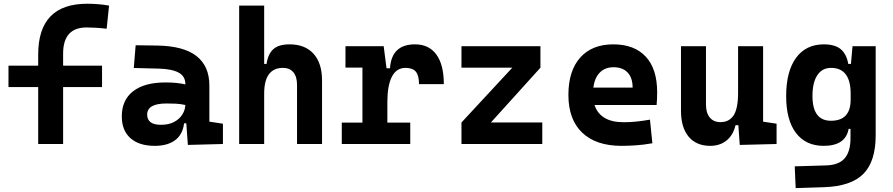

<svg xmlns="http://www.w3.org/2000/svg" viewBox="-20 -762 4728 1016"><path d="M182.1 0V-301.3H24.9V-414.6H182.1V-473.6Q182.1 -742.2 441.4 -742.2Q501.5 -742.2 557.1 -732.4L544.4 -609.9Q511.7 -613.8 486.6 -615.2Q461.4 -616.7 438.5 -616.7Q314 -616.7 314 -478.5V-414.6H520V-301.3H314V0Z M798.8 9.8Q716.3 9.8 670.4 -30.8Q624.5 -71.3 624.5 -146Q624.5 -232.9 684.6 -279.3Q744.6 -325.7 855 -325.7Q887.2 -325.7 912.4 -323.2Q937.5 -320.8 960.9 -315.4V-316.9Q960.9 -358.4 925.5 -377.7Q890.1 -397 820.3 -398.9L688 -402.3L697.8 -522.5L810.5 -521Q951.2 -519 1019.5 -465.6Q1087.9 -412.1 1087.9 -309.6V-118.2L1159.7 -107.4V0L974.1 4.9L965.8 -109.4H954.1Q946.8 -49.8 906.5 -20Q866.2 9.8 798.8 9.8ZM758.8 -155.8Q758.8 -101.6 831.5 -101.6Q873.5 -101.6 901.9 -116.9Q930.2 -132.3 945.1 -156.5Q960 -180.7 960.9 -206.5Q932.6 -212.4 909.7 -213.4Q886.7 -214.4 861.3 -214.4Q758.8 -214.4 758.8 -155.8Z M1245.6 0V-732.4H1377.9V-423.8H1390.6Q1397.9 -476.1 1426.3 -501.7Q1454.6 -527.3 1512.2 -527.3Q1594.2 -527.3 1639.2 -477.5Q1684.1 -427.7 1684.1 -336.9V0H1551.8V-312.5Q1551.8 -356 1532.5 -379.4Q1513.2 -402.8 1477.5 -402.8Q1377.9 -402.8 1377.9 -266.6V0Z M1788.6 0V-113.3H1897.9V-404.3H1808.1V-517.6H2010.3L2025.4 -400.9H2043.9Q2051.8 -527.3 2176.3 -527.3Q2250 -527.3 2289.3 -473.1Q2328.6 -418.9 2328.6 -316.9H2197.3Q2197.3 -362.8 2180.4 -382.8Q2163.6 -402.8 2126 -402.8Q2077.6 -402.8 2053.7 -356Q2029.8 -309.1 2029.8 -222.7V-113.3H2150.9V0Z M2421.9 0V-113.8L2690.9 -403.8H2421.9V-517.6H2839.8V-403.8L2577.6 -113.8H2849.6V0Z M3268.6 9.8Q3134.3 9.8 3061 -59.8Q2987.8 -129.4 2987.8 -259.8Q2987.8 -386.7 3050 -457Q3112.3 -527.3 3225.6 -527.3Q3336.4 -527.3 3397 -462.4Q3457.5 -397.5 3457.5 -273.4Q3457.5 -238.3 3454.6 -206.5H3126Q3156.2 -115.2 3280.3 -115.2Q3315.4 -115.2 3349.6 -118.9Q3383.8 -122.6 3419.4 -128.9L3432.1 -3.9Q3382.3 4.9 3341.3 7.3Q3300.3 9.8 3268.6 9.8ZM3226.6 -406.2Q3181.6 -406.2 3154.1 -378.2Q3126.5 -350.1 3119.6 -298.3H3327.6Q3327.6 -350.6 3301 -378.4Q3274.4 -406.2 3226.6 -406.2Z M3738.3 9.8Q3664.6 9.8 3624 -38.8Q3583.5 -87.4 3583.5 -175.8V-517.6H3715.8V-208.5Q3715.8 -164.1 3736.1 -139.9Q3756.3 -115.7 3792 -115.7Q3838.4 -115.7 3862.1 -151.6Q3885.7 -187.5 3885.7 -272V-517.6H4018.1V-118.2L4089.4 -107.4V0L3894.5 4.9L3887.2 -99.6H3872.1Q3859.9 -46.9 3824.7 -18.6Q3789.6 9.8 3738.3 9.8Z M4338.4 9.8Q4244.1 9.8 4192.1 -58.3Q4140.1 -126.5 4140.1 -253.9Q4140.1 -384.3 4192.4 -455.8Q4244.6 -527.3 4339.4 -527.3Q4398.4 -527.3 4429 -501.7Q4459.5 -476.1 4468.8 -423.8H4482.9L4491.2 -517.6H4613.8V-45.9Q4613.8 92.3 4548.8 158Q4483.9 223.6 4341.8 228.5L4190.4 233.4L4185.5 118.2L4351.6 113.3Q4419.4 111.3 4450 75.4Q4480.5 39.6 4480.5 -30.3V-80.1H4470.7Q4454.6 9.8 4338.4 9.8ZM4279.3 -253.9Q4279.3 -123 4377.4 -123Q4481.4 -123 4481.4 -235.4V-265.6Q4481.4 -402.8 4377.4 -402.8Q4330.6 -402.8 4304.9 -364Q4279.3 -325.2 4279.3 -253.9Z"/></svg>

Font: Caskaydia Cove
Style: Bold
Weight: 700
Monospace: yes
Designer: Aaron Bell
Foundry: Saja Typeworks
Version: Version 4.300; ttfautohint (v1.8.3)